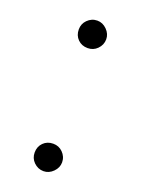

<svg xmlns="http://www.w3.org/2000/svg" viewBox="-105 -552 443 605"><g transform="rotate(20 116.5 -250.0)"><path d="M116 -410Q135 -410 148 -423Q162 -437 162 -456Q162 -474 148 -488Q134 -502 116 -502Q97 -502 83 -488Q70 -475 70 -456Q70 -436 83 -423Q96 -410 116 -410ZM118 2Q136 2 150 -12Q164 -26 164 -44Q164 -63 150 -77Q137 -90 118 -90Q98 -90 85 -77Q72 -64 72 -44Q72 -25 85 -12Q99 2 118 2Z"/></g></svg>

Font: Unageo
Style: Light
Weight: 300
Designer: Richard Sepsi
Foundry: Richard Sepsi
Version: Version 2.000